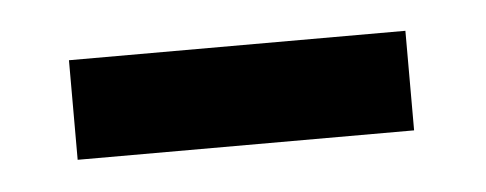

<svg xmlns="http://www.w3.org/2000/svg" viewBox="-24 -812 382 151"><g transform="rotate(-5 166.5 -736.5)"><path d="M33.2 -697.8V-776.4H298.8V-697.8Z"/></g></svg>

Font: HaufeMerriweather
Style: Regular
Weight: 400
Designer: Eben Sorkin ( eben@eyebytes.com )
Foundry: Eben Sorkin
Version: Version 1.56